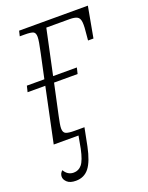

<svg xmlns="http://www.w3.org/2000/svg" viewBox="-138 -607 669 866"><g transform="rotate(-20 197.0 -174.0)"><path d="M74 188Q46 188 32.5 175.5Q19 163 19 149Q19 133 32 122Q48 150 77 150Q101 150 116.5 131Q132 112 143 60L154 0H35L90 -262H5L12 -291H96L121 -408Q127 -435 130 -453.5Q133 -472 133 -481Q133 -500 123 -505.5Q113 -511 81 -511H58L64 -536H394L367 -388H341L343 -410Q348 -453 346 -473.5Q344 -494 332 -500.5Q320 -507 296 -507H184L138 -291H252L245 -262H132L100 -113Q96 -94 93.5 -80Q91 -66 91 -57Q91 -37 103 -31.5Q115 -26 143 -26H192L175 60Q161 128 137.5 158Q114 188 74 188Z"/></g></svg>

Font: Noto Serif SemiCondensed ExtraLight
Style: Italic
Weight: 200
Width: 4
Italic angle: -12°
Designer: Monotype Design Team
Foundry: Monotype Imaging Inc.
Version: Version 2.013